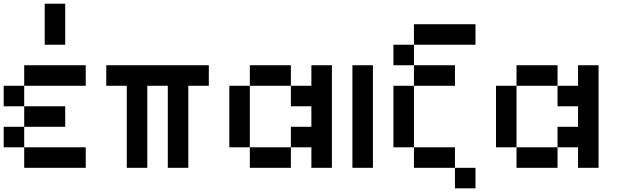

<svg xmlns="http://www.w3.org/2000/svg" viewBox="-20 -909 3373 1040"><path d="M111.1 -444.4V-555.6H444.4V-444.4ZM111.1 0V-111.1H444.4V0ZM111.1 -222.2V-333.3H333.3V-222.2ZM0 -333.3V-444.4H111.1V-333.3ZM0 -111.1V-222.2H111.1V-111.1ZM333.3 -666.7H222.2V-888.9H333.3Z M777.8 -444.4V0H666.7V-444.4H555.6V-555.6H1111.1V-444.4H1000V0H888.9V-444.4Z M1333.3 -111.1H1222.2V-444.4H1333.3ZM1666.7 -333.3H1555.6V-444.4H1666.7V-555.6H1777.8V0H1666.7V-111.1H1555.6V-222.2H1666.7ZM1555.6 0H1333.3V-111.1H1555.6ZM1555.6 -444.4H1333.3V-555.6H1555.6Z M2000 0H1888.9V-555.6H2000Z M2222.2 -666.7V-777.8H2555.6V-666.7ZM2111.1 -555.6V-666.7H2222.2V-555.6ZM2222.2 -444.4V-555.6H2444.4V-444.4ZM2111.1 -111.1V-444.4H2222.2V-111.1ZM2222.2 0V-111.1H2444.4V0ZM2555.6 111.1H2444.4V0H2555.6Z M2777.8 -111.1H2666.7V-444.4H2777.8ZM3111.1 -333.3H3000V-444.4H3111.1V-555.6H3222.2V0H3111.1V-111.1H3000V-222.2H3111.1ZM3000 0H2777.8V-111.1H3000ZM3000 -444.4H2777.8V-555.6H3000Z"/></svg>

Font: Pixeloid Sans
Style: Regular
Weight: 400
Designer: GGBotNet
Foundry: GGBotNet
Version: 0.5